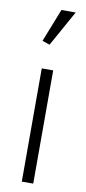

<svg xmlns="http://www.w3.org/2000/svg" viewBox="-86 -776 361 810"><g transform="rotate(10 94.5 -371.0)"><path d="M119 0V-485H70V0ZM85 -589 170 -742H109L53 -600Z"/></g></svg>

Font: Catamaran Thin Thin
Style: Regular
Weight: 250
Version: Version 2.000